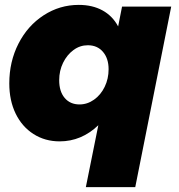

<svg xmlns="http://www.w3.org/2000/svg" viewBox="-20 -571 732 785"><path d="M18 -230Q18 -319 55.5 -392.5Q93 -466 158.5 -508.5Q224 -551 302 -551Q358 -551 399 -528.5Q440 -506 463 -463L479 -544H680L533 194H331L382 -59Q313 7 224 7Q164 7 117 -23Q70 -53 44 -106.5Q18 -160 18 -230ZM424 -288Q424 -332 401 -359Q378 -386 339 -386Q307 -386 280.5 -366.5Q254 -347 238 -314.5Q222 -282 222 -243Q222 -197 244.5 -170.5Q267 -144 305 -144Q337 -144 364.5 -163.5Q392 -183 408 -216Q424 -249 424 -288Z"/></svg>

Font: TypoPRO Montserrat Alternates
Style: Italic
Weight: 800
Italic angle: -11.3°
Designer: Julieta Ulanovsky
Foundry: Julieta Ulanovsky
Version: Version 6.001